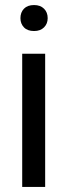

<svg xmlns="http://www.w3.org/2000/svg" viewBox="-20 -741 267 761"><path d="M115 -721Q140 -721 154.5 -706.5Q169 -692 169 -669Q169 -647 154.5 -632.5Q140 -618 115 -618Q89 -618 75 -632.5Q61 -647 61 -669Q61 -692 75 -706.5Q89 -721 115 -721ZM68 -528H159V0H68Z"/></svg>

Font: Freesentation 5 Medium
Style: Regular
Weight: 500
Designer: glyphs from Roboto by Christian Robertson / Hangul glyphs from Noto Sans CJK(Source Han Sans) by Jang Soo-young and Kang
Foundry: PT&
Version: Version 2.001